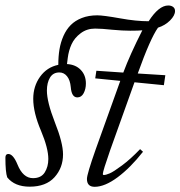

<svg xmlns="http://www.w3.org/2000/svg" viewBox="-23 -683 671 714"><path d="M87.4 11.2Q31.7 11.2 3.9 -23.4Q-2.9 -42.5 -2.9 -96.7Q-2.9 -110.4 7.8 -110.4Q25.9 -110.4 42 -71.3Q62.5 -20.5 99.6 -20.5Q129.9 -20.5 143.3 -41.7Q156.7 -63 156.7 -91.8Q156.7 -131.8 129.4 -196.8Q100.6 -264.2 100.6 -315.4Q100.6 -362.3 126 -397.7Q151.4 -433.1 193.8 -441.9Q193.8 -473.1 198.2 -499.5Q202.6 -525.9 213.1 -549.6Q223.6 -573.2 240 -589.8Q256.3 -606.4 281.5 -616.2Q306.6 -626 338.9 -626Q360.8 -626 424.3 -614.7Q482.9 -604 529.8 -604Q567.4 -662.6 602.5 -662.6Q613.8 -662.6 620.8 -657.2Q627.9 -651.9 627.9 -642.1Q627.9 -625.5 609.4 -606.9Q590.8 -588.4 564.5 -580.1Q535.6 -539.1 489.3 -409.7L591.8 -403.3L586.4 -366.2L477.1 -377L386.7 -124.5Q359.4 -46.4 359.4 -36.1Q359.4 -32.2 363.3 -32.2Q370.6 -32.2 385 -38.3Q399.4 -44.4 430.9 -67.9Q462.4 -91.3 498 -128.4L508.8 -118.7Q462.4 -59.6 414.6 -23.9Q366.7 11.7 329.1 11.7Q300.3 11.7 300.3 -17.6Q300.3 -35.2 333 -127.9L424.3 -382.3L331.1 -391.6L335.4 -419.9L435.5 -413.1Q460 -479 506.3 -570.3Q494.1 -568.8 460.9 -568.8Q433.1 -568.8 395.5 -572.3Q354 -576.7 330.6 -576.7Q299.8 -576.7 276.9 -559.3Q253.9 -542 243.2 -518.6Q232.4 -495.1 229 -467.8Q228 -461.4 226.1 -444.8Q258.3 -442.9 277.3 -423.1Q296.4 -403.3 296.4 -372.6Q296.4 -352.1 288.1 -336.4Q279.8 -320.8 264.6 -320.8Q243.2 -320.8 240.2 -358.9Q237.8 -385.3 226.3 -399.4Q214.8 -413.6 197.8 -413.6Q174.3 -413.6 162.8 -394.3Q151.4 -375 151.4 -346.2Q151.4 -304.2 180.7 -229Q211.4 -151.9 211.4 -108.9Q211.4 -59.1 179.7 -23.9Q147.9 11.2 87.4 11.2Z"/></svg>

Font: Elstob Light
Style: Italic
Weight: 300
Italic angle: -20°
Designer: Peter S. Baker
Version: Version 1.015